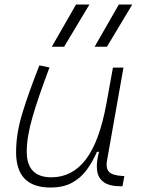

<svg xmlns="http://www.w3.org/2000/svg" viewBox="-20 -815 626 845"><path d="M201.7 10.3Q50.8 10.3 50.8 -145Q50.8 -227.1 78.6 -317.6Q106.4 -408.2 153.3 -527.3L197.8 -518.1Q148.9 -388.7 123.3 -300.8Q97.7 -212.9 97.7 -147.5Q97.7 -34.7 206.5 -34.7Q297.4 -34.7 357.4 -112.8Q417.5 -190.9 448.2 -358.4L477.1 -517.6H523.4L450.7 -106.9Q449.2 -97.7 449.2 -89.8Q449.2 -69.3 460.4 -58.1Q475.6 -43 518.6 -40.5L527.3 -40L519 4.9H513.7Q460.9 4.9 435.8 -13.9Q410.6 -32.7 407.2 -66.9Q406.2 -74.2 406.2 -82Q406.2 -110.8 416 -147H406.7Q387.7 -103 361.6 -67.4Q335.4 -31.7 296.9 -10.7Q258.3 10.3 201.7 10.3ZM208 -609.4 314.5 -794.9H373.5L262.2 -609.4ZM396.5 -609.4 502.9 -794.9H562L450.7 -609.4Z"/></svg>

Font: CaskaydiaCove NFP ExtraLight
Style: Italic
Weight: 200
Italic angle: -10°
Designer: Aaron Bell
Foundry: Saja Typeworks
Version: Version 2111.001; VTT 6.35;Nerd Fonts 3.1.1